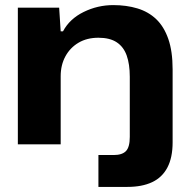

<svg xmlns="http://www.w3.org/2000/svg" viewBox="-20 -566 735 753"><path d="M366 167V42H426Q459 42 474 26.5Q489 11 489 -29V-265Q489 -314 477 -348Q465 -382 438 -400Q411 -418 366 -418Q321 -418 288 -398.5Q255 -379 236.5 -345Q218 -311 218 -267V0H50V-536H212L218 -443H227Q253 -492 308 -519Q363 -546 424 -546Q476 -546 519 -533Q562 -520 592.5 -491Q623 -462 640 -413.5Q657 -365 657 -294V-8Q657 52 636.5 91Q616 130 576.5 148.5Q537 167 480 167Z"/></svg>

Font: Mona Sans Expanded
Style: Bold
Weight: 700
Width: 7
Designer: Deni Anggara
Foundry: GitHub
Version: Version 2.000